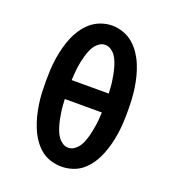

<svg xmlns="http://www.w3.org/2000/svg" viewBox="-136 -851 873 964"><g transform="rotate(20 300.0 -368.5)"><path d="M300 8Q270 8 240.5 -1.5Q211 -11 188 -30.5Q165 -50 148 -75.5Q131 -101 119.5 -129.5Q108 -158 100.5 -187Q93 -216 88.5 -246Q84 -276 82.5 -306.5Q81 -337 81 -368Q81 -398 82.5 -428.5Q84 -459 88.5 -489Q93 -519 100.5 -548.5Q108 -578 119.5 -606Q131 -634 148 -659.5Q165 -685 188 -704.5Q211 -724 240.5 -734.5Q270 -745 300 -745Q330 -745 359.5 -734.5Q389 -724 412 -704.5Q435 -685 452 -659.5Q469 -634 480.5 -606Q492 -578 499.5 -548.5Q507 -519 511.5 -489Q516 -459 517.5 -428.5Q519 -398 519 -367Q519 -337 517.5 -306.5Q516 -276 511.5 -246Q507 -216 499.5 -187Q492 -158 480.5 -129.5Q469 -101 452 -75.5Q435 -50 412 -30.5Q389 -11 359.5 -1.5Q330 8 300 8ZM201 -418H399Q398 -434 397 -451Q396 -468 393.5 -484Q391 -500 388 -516.5Q385 -533 380.5 -549Q376 -565 370 -580.5Q364 -596 354.5 -609.5Q345 -623 330.5 -632.5Q316 -642 300 -642Q283 -642 269 -632.5Q255 -623 245.5 -609.5Q236 -596 230 -580.5Q224 -565 219.5 -549Q215 -533 211.5 -516.5Q208 -500 206 -483.5Q204 -467 203 -450.5Q202 -434 201 -418ZM300 -93Q317 -93 331 -102.5Q345 -112 354.5 -125.5Q364 -139 370 -154.5Q376 -170 380.5 -186Q385 -202 388 -218.5Q391 -235 393.5 -251Q396 -267 397 -284Q398 -301 399 -317H201Q202 -301 203 -284Q204 -267 206.5 -251Q209 -235 212 -218.5Q215 -202 219.5 -186Q224 -170 230 -154.5Q236 -139 245.5 -125.5Q255 -112 269 -102.5Q283 -93 300 -93Z"/></g></svg>

Font: Iosevka Curly Extended
Style: Bold
Weight: 700
Width: 7
Monospace: yes
Designer: Belleve Invis
Foundry: Belleve Invis
Version: Version 11.1.0; ttfautohint (v1.8.3)